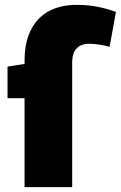

<svg xmlns="http://www.w3.org/2000/svg" viewBox="-20 -770 497 790"><path d="M277 -511V0H81V-366H11V-496L81 -507V-521Q81 -579 96.5 -622Q112 -665 140 -693.5Q168 -722 207.5 -736Q247 -750 295 -750Q342 -750 382 -742Q422 -734 457 -721L431 -577Q417 -582 391.5 -586Q366 -590 346 -590Q333 -590 321 -586.5Q309 -583 299 -574.5Q289 -566 283 -551Q277 -536 277 -511Z"/></svg>

Font: Georama ExtraCondensed Thin ExtraBold
Style: Regular
Weight: 800
Version: Version 1.001